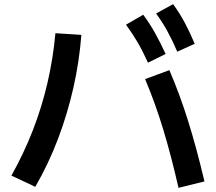

<svg xmlns="http://www.w3.org/2000/svg" viewBox="-20 -875 1040 925"><path d="M840 30Q805 -124 766.5 -251Q728 -378 679 -494L796 -537Q846 -421 886.5 -291.5Q927 -162 965 -1ZM35 -29Q95 -136 138.5 -248Q182 -360 209 -477Q236 -594 247 -715L372 -707Q362 -578 333.5 -452Q305 -326 259.5 -206Q214 -86 150 25ZM693 -573Q668 -628 643 -671Q618 -714 587 -756L670 -804Q702 -761 727.5 -715Q753 -669 778 -615ZM834 -626Q810 -682 786 -725.5Q762 -769 732 -810L814 -855Q846 -811 870.5 -765Q895 -719 918 -664Z"/></svg>

Font: M PLUS 1 SemiBold
Style: Regular
Weight: 600
Designer: Coji Morishita
Foundry: UNDERFOREST DESIGN
Version: Version 1.001